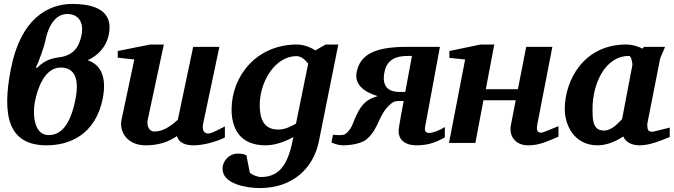

<svg xmlns="http://www.w3.org/2000/svg" viewBox="-20 -726 3423 975"><path d="M502 -227C524 -341 487 -400 425 -420C472 -441 520 -484 533 -553C550 -641 506 -706 347 -706C226 -706 85 -634 35 -375C-10 -143 19 12 217 12C329 12 465 -39 502 -227ZM363 -221C337 -90 289 -40 227 -40C147 -40 147 -158 157 -208C169 -272 205 -383 288 -383C348 -383 387 -342 363 -221ZM394 -548C381 -482 349 -444 281 -435C253 -431 212 -426 169 -382H162C181 -422 206 -495 211 -522C219 -564 247 -655 322 -655C372 -655 408 -620 394 -548Z M1122 -28V-84C1061 -52 1048 -48 1038 -48C1017 -48 1004 -63 1012 -100L1094 -488H961L883 -118C847 -85 808 -58 763 -58C738 -58 724 -86 730 -117L812 -500H743L578 -467V-433L662 -424L597 -117C585 -63 621 12 720 12C785 12 835 -5 879 -35C882 -21 895 12 964 12C1021 12 1095 -13 1122 -28Z M1698 -500H1634L1581 -470C1555 -488 1518 -500 1488 -500C1283 -500 1156 -340 1156 -170C1156 -77 1196 12 1328 12C1376 12 1426 -6 1470 -30C1447 86 1414 173 1305 173C1287 173 1260 161 1249 152L1231 62C1220 57 1206 54 1187 54C1144 54 1110 91 1110 131C1110 209 1233 229 1299 229C1470 229 1572 125 1599 -7ZM1545 -403 1483 -98C1454 -82 1426 -68 1393 -68C1318 -68 1299 -124 1299 -193C1299 -314 1379 -441 1485 -441C1510 -441 1530 -422 1545 -403Z M2239 -28V-81C2213 -64 2179 -51 2159 -51C2143 -51 2134 -59 2139 -83L2214 -488H2044C1882 -488 1808 -448 1791 -359C1779 -296 1830 -258 1898 -238C1873 -231 1849 -219 1837 -208C1807 -182 1793 -147 1781 -121C1771 -96 1764 -70 1735 -46C1720 -35 1671 -42 1671 -42L1663 -3C1663 -3 1690 12 1725 12C1745 12 1812 7 1842 -19C1907 -75 1898 -141 1964 -198C1972 -204 1978 -213 2006 -213H2030C2030 -213 2004 -79 2004 -60C2004 -21 2031 12 2096 12C2162 12 2201 -8 2239 -28ZM2072 -442 2038 -259H2009C1960 -259 1917 -280 1932 -358C1944 -421 1987 -442 2051 -442Z M2816 -32V-85C2805 -82 2739 -52 2728 -52C2704 -52 2704 -73 2709 -97L2785 -488H2652L2610 -273H2447L2490 -500H2421L2262 -467V-432L2342 -424L2260 0H2394L2435 -217H2599L2574 -89C2565 -41 2591 12 2663 12C2721 12 2763 -10 2816 -32Z M3381 -30V-78C3371 -76 3299 -57 3294 -57C3270 -57 3267 -67 3267 -97L3332 -427C3334 -436 3350 -468 3357 -488H3250L3243 -479C3220 -491 3189 -500 3160 -500C2945 -500 2848 -320 2848 -171C2848 -96 2892 12 3015 12C3063 12 3110 -10 3145 -33C3158 -4 3187 12 3229 12C3280 12 3335 -12 3381 -30ZM3191 -394C3144 -149 3154 -201 3139 -121C3125 -108 3090 -63 3047 -63C2987 -63 2989 -124 2989 -177C2989 -291 3047 -442 3175 -442C3186 -442 3193 -400 3191 -394Z"/></svg>

Font: Veleka
Style: Bold Italic
Weight: 700
Italic angle: -12°
Designer: Stefan Peev, Context Ltd, 2016; SIL International, 1997-2014.
Foundry: Stefan Peev, Context Ltd, 2016
Version: Version 5.000